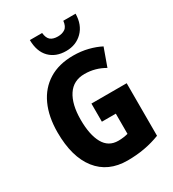

<svg xmlns="http://www.w3.org/2000/svg" viewBox="-223 -1062 1074 1193"><g transform="rotate(-30 313.5 -466.0)"><path d="M317 -409H570V-32Q516 -11 458 -0.5Q400 10 336 10Q197 10 121 -86.5Q45 -183 45 -359Q45 -471 82.5 -553Q120 -635 192 -679.5Q264 -724 367 -724Q423 -724 472.5 -711.5Q522 -699 560 -679L514 -551Q482 -570 446 -580Q410 -590 371 -590Q291 -590 250 -527.5Q209 -465 209 -355Q209 -247 243 -186Q277 -125 347 -125Q366 -125 384 -127.5Q402 -130 417 -134V-279H317ZM511 -942Q510 -863 463.5 -816.5Q417 -770 346 -770Q272 -770 228 -814.5Q184 -859 183 -942H271Q275 -904 293.5 -889Q312 -874 346 -874Q377 -874 398 -888.5Q419 -903 423 -942Z"/></g></svg>

Font: Noto Sans Condensed ExtraBold
Style: Regular
Weight: 800
Width: 3
Designer: Monotype Design Team
Foundry: Monotype Imaging Inc.
Version: Version 2.013; ttfautohint (v1.8.4.7-5d5b)